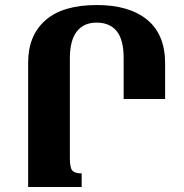

<svg xmlns="http://www.w3.org/2000/svg" viewBox="-20 -744 732 764"><path d="M365 -724Q494 -724 565.5 -665.5Q637 -607 637 -492V-350H472V-513Q472 -586 444.5 -620Q417 -654 364 -654Q313 -654 285.5 -618.5Q258 -583 258 -512V-115Q258 -76 268 -65Q278 -54 305 -54V0H92V-495Q92 -603 161 -663.5Q230 -724 365 -724Z"/></svg>

Font: Noto Serif Armenian SemiCondensed ExtraBold
Style: Regular
Weight: 800
Width: 4
Designer: Monotype Design Team
Foundry: Monotype Imaging Inc.
Version: Version 2.008; ttfautohint (v1.8.4.7-5d5b)